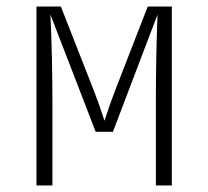

<svg xmlns="http://www.w3.org/2000/svg" viewBox="-20 -570 640 590"><path d="M92 0V-550H167L269 -290Q284 -252 301 -199Q318 -251 333 -290L434 -550H508V0H459V-260Q459 -393 464 -525L327 -165H274L135 -525Q141 -393 141 -260V0Z"/></svg>

Font: JetBrains Mono Extra Light
Style: Regular
Weight: 200
Monospace: yes
Designer: Philipp Nurullin, Konstantin Bulenkov
Foundry: JetBrains
Version: 2.002